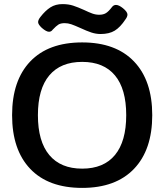

<svg xmlns="http://www.w3.org/2000/svg" viewBox="-20 -902 802 937"><path d="M373 -765Q344 -778 328 -783.5Q312 -789 296 -789Q276 -789 265 -782Q254 -775 237 -757Q230 -747 219 -747Q206 -747 184 -766Q166 -783 166 -794Q166 -805 177 -819Q201 -850 226 -866Q251 -882 285 -882Q314 -882 337 -874.5Q360 -867 391 -853Q414 -842 430.5 -836Q447 -830 464 -830Q484 -830 497 -838Q510 -846 526 -867Q534 -878 546 -878Q560 -878 580 -862Q602 -844 602 -831Q602 -820 592 -807Q567 -769 540 -752.5Q513 -736 471 -736Q448 -736 425.5 -743.5Q403 -751 373 -765ZM39 -340Q39 -509 127.5 -602Q216 -695 381 -695Q545 -695 634 -602Q723 -509 723 -340Q723 -171 634 -78Q545 15 381 15Q216 15 127.5 -78Q39 -171 39 -340ZM596 -340Q596 -468 541 -534Q486 -600 381 -600Q276 -600 220.5 -534Q165 -468 165 -340Q165 -212 220.5 -145.5Q276 -79 381 -79Q486 -79 541 -145.5Q596 -212 596 -340Z"/></svg>

Font: Mitr
Style: Regular
Weight: 400
Designer: Thanarat Vachiruckul
Foundry: Cadson Demak
Version: Version 1.002